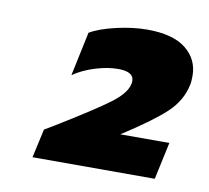

<svg xmlns="http://www.w3.org/2000/svg" viewBox="-50 -763 486 447"><g transform="rotate(10 193.5 -539.5)"><path d="M68 -438Q71 -440 90 -451Q178 -505 211.5 -530Q245 -555 250 -577Q251 -580 251 -585Q251 -607 214 -607Q189 -607 160 -598Q131 -589 109 -574L131 -678Q153 -691 192 -700Q231 -709 265 -709Q326 -709 356.5 -684.5Q387 -660 387 -621Q387 -606 385 -599Q377 -561 346 -532Q315 -503 245 -458H361L342 -370H53Z"/></g></svg>

Font: Prompt
Style: Bold Italic
Weight: 700
Italic angle: -12°
Designer: Katatrad Team
Foundry: CadsonDemak
Version: Version 1.001